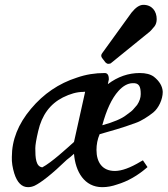

<svg xmlns="http://www.w3.org/2000/svg" viewBox="-20 -746 693 794"><path d="M403 28C424 28 444 24 464 17C508 4 550 -20 590 -55L571 -83L562 -78C519 -52 483 -39 455 -39C403 -39 379 -75 379 -126C379 -148 383 -170 392 -191C443 -206 480 -215 542 -238C563 -245 593 -264 614 -281C636 -299 653 -335 653 -366C652 -389 640 -410 616 -429C602 -439 583 -444 558 -444C511 -444 467 -429 426 -398C427 -405 429 -411 430 -417V-419C430 -436 424 -444 413 -444C373 -444 335 -438 298 -425C223 -401 160 -358 108 -296C55 -233 29 -167 29 -97C28 -75 32 -52 39 -29C51 9 70 28 96 28C105 28 114 26 123 22C150 9 195 -26 256 -85C266 -93 277 -101 286 -110C292 -36 329 28 403 28ZM332 -366 286 -159C256 -132 193 -74 155 -54C128 -57 126 -94 126 -133C126 -146 130 -170 138 -204C153 -270 187 -316 240 -343C270 -358 298 -366 325 -366C328 -367 330 -367 332 -366ZM562 -357C562 -342 557 -327 547 -312C544 -309 540 -304 534 -297C529 -290 518 -281 502 -270C483 -255 450 -241 403 -228C420 -291 442 -339 470 -370C489 -391 508 -401 527 -402C555 -404 562 -389 562 -357ZM573 -726C557 -726 541 -715 524 -694L404 -528C397 -520 397 -512 403 -505L416 -488C420 -484 424 -482 428 -482C431 -482 435 -483 438 -484L439 -485L593 -610C599 -614 608 -623 619 -637C625 -645 628 -655 628 -667C628 -699 609 -726 573 -726Z"/></svg>

Font: fbb
Style: Bold Italic
Weight: 700
Italic angle: -12°
Designer: David J. Perry, Michael Sharpe
Version: Version 0.991